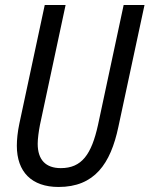

<svg xmlns="http://www.w3.org/2000/svg" viewBox="-20 -734 595 764"><path d="M213 10C356 10 420 -82 451 -229L555 -714H472L370 -237C344 -119 305 -65 222 -65C162 -65 130 -98 130 -162C130 -182 134 -211 139 -237L241 -714H158L57 -242C50 -209 47 -178 47 -154C47 -50 106 10 213 10Z"/></svg>

Font: Noto Sans Condensed
Style: Italic
Weight: 400
Width: 3
Italic angle: -12°
Designer: Monotype Design Team
Foundry: Monotype Imaging Inc.
Version: Version 2.013